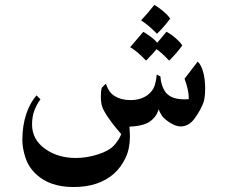

<svg xmlns="http://www.w3.org/2000/svg" viewBox="-20 -515 906 773"><path d="M806 -159Q806 -122 799 -102Q789 -74 765 -40Q741 -6 708 -6Q682 -6 650 -31Q638 -40 631.5 -50Q625 -60 618 -75Q615 -59 602.5 -43.5Q590 -28 572 -19Q546 -7 501 -5Q503 21 503 36Q503 84 485 121.5Q467 159 439 184Q378 238 276 238Q181 238 126 187Q95 158 82.5 120Q70 82 70 48Q70 -9 86 -57Q101 -101 127 -131L143 -115Q130 -99 119.5 -73Q109 -47 109 -14Q109 48 164 86Q215 121 285 121Q329 121 373 107Q418 93 438.5 71Q459 49 468 25Q465 21 449.5 3Q434 -15 416 -41Q397 -69 391.5 -85Q386 -101 386 -129Q386 -149 390 -162L406 -178Q413 -159 421 -147.5Q429 -136 442 -128Q468 -112 505 -112Q547 -112 575 -133Q594 -148 601 -166Q608 -184 611 -215L626 -207Q627 -183 637 -160Q647 -137 668 -126Q689 -115 723 -115Q730 -115 734.5 -115.5Q739 -116 740 -116Q741 -150 723 -198L776 -267Q790 -254 798 -225Q806 -196 806 -159ZM601 -495Q618 -486 637 -470Q656 -454 665 -440Q641 -407 612 -379Q578 -414 548 -433Q578 -465 601 -495ZM557 -387Q571 -379 587 -367Q603 -355 613 -343L650 -387Q668 -378 686.5 -362Q705 -346 714 -332Q690 -299 661 -271Q631 -303 610 -317Q597 -300 568 -271Q531 -310 504 -325Q537 -363 557 -387Z"/></svg>

Font: Katibeh
Style: Regular
Weight: 400
Designer: Arabic design by Kourosh Beigpour, Latin design by Eduardo Tunni, engineering by Lasse Fister
Version: Version 1.000